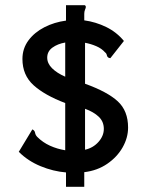

<svg xmlns="http://www.w3.org/2000/svg" viewBox="-20 -671 540 736"><path d="M233 45V-10Q184 -14 135.5 -34Q87 -54 52 -89L104 -175Q113 -171 114.5 -162Q116 -153 123 -146Q144 -125 171.5 -112.5Q199 -100 230 -95V-276Q151 -306 108.5 -344.5Q66 -383 66 -445Q66 -485 89 -516Q112 -547 150 -566.5Q188 -586 233 -592V-651H305Q309 -649 309 -644Q309 -641 306 -634Q303 -627 303 -618V-593Q347 -587 387 -567.5Q427 -548 455 -514L403 -448Q392 -449 390 -458Q388 -467 383 -470Q370 -485 349 -494Q328 -503 306 -507V-350Q392 -319 431.5 -282.5Q471 -246 471 -182Q471 -143 450 -106Q429 -69 391 -43Q353 -17 303 -11V45ZM230 -377V-508Q201 -503 181 -488.5Q161 -474 161 -450Q161 -428 179.5 -409.5Q198 -391 230 -377ZM306 -97Q337 -104 357.5 -127Q378 -150 378 -177Q378 -205 358.5 -223.5Q339 -242 306 -254Z"/></svg>

Font: Inconsolata
Style: Bold
Weight: 700
Monospace: yes
Designer: Raph Levien, Cyreal, Brenton Simpson
Foundry: Raph Levien, Cyreal, Google
Version: Version 3.100; ttfautohint (v1.8.4.7-5d5b)